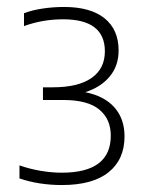

<svg xmlns="http://www.w3.org/2000/svg" viewBox="-20 -834 419 552"><path d="M158 -302Q92 -302 36 -321V-358.5Q66 -348 97.5 -342.8Q129 -337.5 157.5 -337.5Q298.5 -337.5 298.5 -444Q298.5 -492 265.2 -519.2Q232 -546.5 162.5 -546.5H103.5V-583H131.5Q205 -583 243.2 -609.8Q281.5 -636.5 281.5 -686.5Q281.5 -778.5 161.5 -778.5Q133 -778.5 104.8 -773.8Q76.5 -769 49 -759V-796Q72.5 -805 103 -809.5Q133.5 -814 164 -814Q240 -814 280.5 -781.5Q321 -749 321 -689Q321 -644.5 295.2 -613.8Q269.5 -583 225 -569Q280 -558 309 -525.2Q338 -492.5 338 -442Q338 -375.5 292.2 -338.8Q246.5 -302 158 -302Z"/></svg>

Font: Encode Sans XLt
Style: Regular
Weight: 200
Designer: Multiple Designers
Foundry: Impallari Type
Version: Version 3.002; ttfautohint (v1.8.3) -l 8 -r 50 -G 200 -x 14 